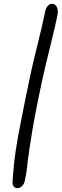

<svg xmlns="http://www.w3.org/2000/svg" viewBox="-20 -832 325 1012"><path d="M72 160Q60 160 52.5 151Q45 142 46 123Q52 34 63 -39Q74 -112 88 -180Q102 -248 116 -321Q146 -471 174.5 -583.5Q203 -696 219 -775Q222 -789 231.5 -800.5Q241 -812 254 -812Q269 -812 278.5 -797Q288 -782 283 -753Q272 -698 256 -634Q240 -570 221 -490Q202 -410 181 -307Q162 -213 151.5 -150.5Q141 -88 135 -47.5Q129 -7 126 19Q123 45 120.5 67Q118 89 112 115Q107 141 94.5 150.5Q82 160 72 160Z"/></svg>

Font: Shantell Sans Normal
Style: Italic
Weight: 300
Italic angle: -11.31°
Designer: Stephen Nixon, Anya Danilova, Shantell Martin
Foundry: Arrow Type
Version: Version 1.008;[a672d596b]